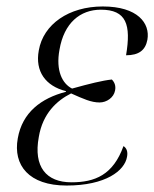

<svg xmlns="http://www.w3.org/2000/svg" viewBox="-20 -564 477 594"><path d="M186 10C307 10 366 -36 373 -79C376 -94 372 -106 362 -112C330 -23 274 0 201 0C123 0 83 -48 100 -140C112 -213 156 -253 200 -275C238 -258 262 -247 288 -247C310 -247 332 -262 336 -284C339 -299 334 -310 326 -318C297 -315 257 -305 203 -290C173 -305 152 -345 164 -410C178 -493 228 -534 292 -534C371 -534 386 -488 370 -393C410 -393 430 -409 436 -441C445 -492 406 -544 298 -544C193 -544 114 -489 100 -408C88 -343 121 -298 184 -282V-280C107 -260 49 -216 35 -136C20 -53 69 10 186 10Z"/></svg>

Font: Noto Serif Display SemiCondensed Light
Style: Italic
Weight: 300
Width: 4
Italic angle: -12°
Designer: Monotype Design Team
Foundry: Monotype Imaging Inc.
Version: Version 2.009